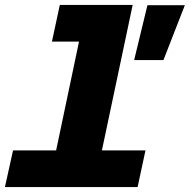

<svg xmlns="http://www.w3.org/2000/svg" viewBox="-23 -760 771 780"><path d="M30 -149H205L298 -591H188L220 -740H516L391 -149H568L536 0H-3ZM576 -739H728L641 -516H522Z"/></svg>

Font: Azeret Mono ExtraBold
Style: Italic
Weight: 800
Italic angle: -12°
Designer: Martin Vácha
Foundry: Displaay
Version: Version 1.000; Glyphs 3.0.3, build 3074